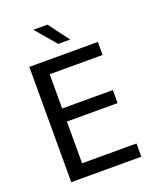

<svg xmlns="http://www.w3.org/2000/svg" viewBox="-142 -858 784 946"><g transform="rotate(-20 250.0 -385.0)"><path d="M66.4 -604.5H425.8V-536.1H148.4V-356.4H414.1V-288.1H148.4V-69.3H433.6V0H66.4ZM221.7 -769.5 301.8 -662.1H239.3L147.5 -769.5Z"/></g></svg>

Font: BabelStone Xiangqi
Style: Regular
Weight: 400
Designer: Andrew West
Foundry: BabelStone
Version: Version 11.000 June 09, 2018